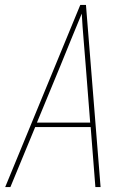

<svg xmlns="http://www.w3.org/2000/svg" viewBox="-20 -755 540 775"><path d="M1 0 304 -735H327L386 0H365L346 -242H122L22 0ZM344 -260 326 -490Q322 -542 317.5 -594.5Q313 -647 310 -700Q288 -647 266.5 -594.5Q245 -542 224 -490L129 -260Z"/></svg>

Font: Iosevka SS04 Thin Oblique
Style: Regular
Weight: 100
Italic angle: -9°
Monospace: yes
Designer: Belleve Invis
Foundry: Belleve Invis
Version: Version 19.0.0; ttfautohint (v1.8.4)